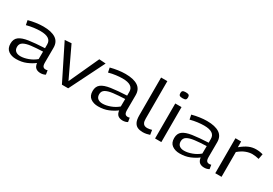

<svg xmlns="http://www.w3.org/2000/svg" viewBox="32 -1638 3621 2547"><g transform="rotate(30 1842.5 -365.0)"><path d="M47 -132Q47 -202 93 -237Q139 -272 234 -286Q329 -300 475 -307V-365Q476 -474 310 -474Q266 -474 211.5 -467Q157 -460 102 -445L88 -514Q144 -529 202.5 -537.5Q261 -546 314 -546Q438 -546 504.5 -502.5Q571 -459 570 -366L569 -143Q569 -98 582.5 -82Q596 -66 620 -66Q627 -66 635 -67Q643 -68 651 -71L661 -9Q628 10 587 10Q543 10 515.5 -11Q488 -32 481 -84Q431 -46 364 -18Q297 10 211 10Q141 10 94 -24Q47 -58 47 -132ZM144 -138Q144 -94 171 -72.5Q198 -51 244 -51Q297 -51 361 -74.5Q425 -98 474 -140L475 -255Q371 -251 297 -242Q223 -233 183.5 -209.5Q144 -186 144 -138Z M911 0 646 -533 747 -540 963 -84 1172 -540 1273 -533 1007 0Z M1305 -132Q1305 -202 1351 -237Q1397 -272 1492 -286Q1587 -300 1733 -307V-365Q1734 -474 1568 -474Q1524 -474 1469.5 -467Q1415 -460 1360 -445L1346 -514Q1402 -529 1460.5 -537.5Q1519 -546 1572 -546Q1696 -546 1762.5 -502.5Q1829 -459 1828 -366L1827 -143Q1827 -98 1840.5 -82Q1854 -66 1878 -66Q1885 -66 1893 -67Q1901 -68 1909 -71L1919 -9Q1886 10 1845 10Q1801 10 1773.5 -11Q1746 -32 1739 -84Q1689 -46 1622 -18Q1555 10 1469 10Q1399 10 1352 -24Q1305 -58 1305 -132ZM1402 -138Q1402 -94 1429 -72.5Q1456 -51 1502 -51Q1555 -51 1619 -74.5Q1683 -98 1732 -140L1733 -255Q1629 -251 1555 -242Q1481 -233 1441.5 -209.5Q1402 -186 1402 -138Z M2099 -740V-167Q2099 -125 2109.5 -103.5Q2120 -82 2137.5 -74.5Q2155 -67 2177 -67Q2193 -67 2210.5 -70.5Q2228 -74 2247 -79L2258 -9Q2235 -1 2208.5 4.5Q2182 10 2152 10Q2107 10 2074 -4.5Q2041 -19 2022 -56Q2003 -93 2003 -162V-740Z M2386 -644Q2353 -644 2340 -654Q2327 -664 2327 -690Q2327 -715 2340 -725Q2353 -735 2386 -735Q2420 -735 2432.5 -725Q2445 -715 2445 -690Q2445 -664 2432.5 -654Q2420 -644 2386 -644ZM2338 0V-536H2434V0Z M2554 -132Q2554 -202 2600 -237Q2646 -272 2741 -286Q2836 -300 2982 -307V-365Q2983 -474 2817 -474Q2773 -474 2718.5 -467Q2664 -460 2609 -445L2595 -514Q2651 -529 2709.5 -537.5Q2768 -546 2821 -546Q2945 -546 3011.5 -502.5Q3078 -459 3077 -366L3076 -143Q3076 -98 3089.5 -82Q3103 -66 3127 -66Q3134 -66 3142 -67Q3150 -68 3158 -71L3168 -9Q3135 10 3094 10Q3050 10 3022.5 -11Q2995 -32 2988 -84Q2938 -46 2871 -18Q2804 10 2718 10Q2648 10 2601 -24Q2554 -58 2554 -132ZM2651 -138Q2651 -94 2678 -72.5Q2705 -51 2751 -51Q2804 -51 2868 -74.5Q2932 -98 2981 -140L2982 -255Q2878 -251 2804 -242Q2730 -233 2690.5 -209.5Q2651 -186 2651 -138Z M3347 -536V-448Q3411 -501 3463.5 -523.5Q3516 -546 3574 -546Q3603 -546 3630 -542Q3657 -538 3678 -532L3663 -452Q3639 -458 3612.5 -462Q3586 -466 3562 -466Q3515 -466 3463.5 -446.5Q3412 -427 3356 -380V0H3260V-536Z"/></g></svg>

Font: Georama Extended
Style: Regular
Weight: 400
Width: 7
Designer: Jean-Baptiste Levee
Foundry: Production Type
Version: Version 1.000